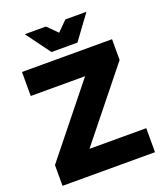

<svg xmlns="http://www.w3.org/2000/svg" viewBox="-161 -1006 951 1112"><g transform="rotate(-20 315.0 -450.0)"><path d="M30 0V-128L370 -552H35V-700H590V-572L250 -148H600V0ZM235 -750 125 -900H255L315 -840L375 -900H505L395 -750Z"/></g></svg>

Font: Golos Text VF
Style: Regular
Weight: 400
Designer: A.Korolkova, Vitaly Kuzmin
Foundry: ParaType Ltd
Version: Version 2.003